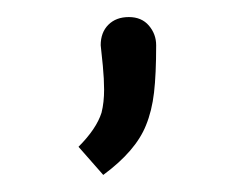

<svg xmlns="http://www.w3.org/2000/svg" viewBox="-20 -105 282 225"><path d="M99 27Q102 15 102 0Q102 -12 100.5 -28Q99 -44 98 -52Q98 -67 107 -76Q116 -85 131 -85Q146 -85 154.5 -75Q163 -65 163 -52Q163 -18 160.5 3.5Q158 25 151 42Q139 72 101 100L72 67Q93 46 99 27Z"/></svg>

Font: Bellota Text
Style: Regular
Weight: 400
Designer: Kemie Guaida
Foundry: Kemie Guaida
Version: Version 4.001